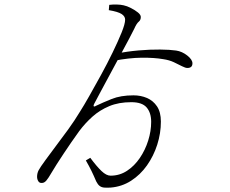

<svg xmlns="http://www.w3.org/2000/svg" viewBox="-20 -806 1040 870"><path d="M481 44Q464 45 452 44Q440 43 431.5 36.5Q423 30 416 16Q405 -10 394.5 -31.5Q384 -53 369 -79L389 -91Q418 -52 440 -31Q462 -10 481 -10Q522 -10 555.5 -32Q589 -54 613.5 -90Q638 -126 651.5 -169Q665 -212 665 -254Q665 -295 644.5 -319Q624 -343 575 -343Q518 -343 475 -325Q432 -307 399 -277.5Q366 -248 339 -212Q321 -187 303 -161Q285 -135 268.5 -110Q252 -85 237.5 -62.5Q223 -40 212 -21Q200 0 190.5 11.5Q181 23 170 23Q159 24 153.5 15Q148 6 148 -5Q148 -21 155 -34.5Q162 -48 187 -82Q204 -106 231.5 -142Q259 -178 289 -219.5Q319 -261 343 -301Q359 -326 384 -370Q409 -414 437.5 -466Q466 -518 490.5 -568.5Q515 -619 531 -658.5Q547 -698 547 -717Q547 -732 531 -742.5Q515 -753 473 -760L475 -784Q492 -786 509.5 -785.5Q527 -785 540 -782Q555 -779 573.5 -769.5Q592 -760 605 -749.5Q618 -739 618 -729Q618 -715 608.5 -707.5Q599 -700 588 -675Q581 -660 563.5 -627.5Q546 -595 523.5 -553Q501 -511 478 -468.5Q455 -426 436 -390.5Q417 -355 407 -336Q403 -329 404.5 -325Q406 -321 416 -327Q445 -341 486 -357.5Q527 -374 585 -374Q618 -374 646 -362Q674 -350 691.5 -324Q709 -298 709 -255Q709 -202 692.5 -150.5Q676 -99 646 -56.5Q616 -14 574 13Q532 40 481 44ZM829 -498Q820 -498 804.5 -506Q789 -514 768 -524Q747 -534 719 -538Q679 -545 622 -544.5Q565 -544 493 -530L507 -563Q556 -573 608 -577.5Q660 -582 705.5 -581.5Q751 -581 778 -577Q805 -573 828.5 -554.5Q852 -536 852 -519Q852 -498 829 -498Z"/></svg>

Font: Noto Serif JP ExtraLight
Style: Regular
Weight: 200
Designer: Ryoko NISHIZUKA  (kana & ideographs); Frank Grießhammer (Latin, Greek & Cyrillic); Wenlong ZHANG  (bopomofo); Sandoll Co
Foundry: Adobe
Version: Version 2.002-H1;hotconv 1.1.0;makeotfexe 2.6.0